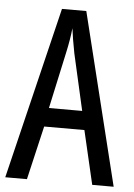

<svg xmlns="http://www.w3.org/2000/svg" viewBox="-52 -754 554 794"><g transform="rotate(5 225.0 -357.0)"><path d="M309 -223H142L90 0H0L173 -714H274L450 0H361ZM240 -535Q228 -597 223 -638Q218 -590 206 -536L155 -301H293Z"/></g></svg>

Font: Noto Sans UI Cond
Style: Regular
Weight: 400
Width: 3
Designer: Monotype Design Team
Foundry: Monotype Imaging Inc.
Version: Version 1.001